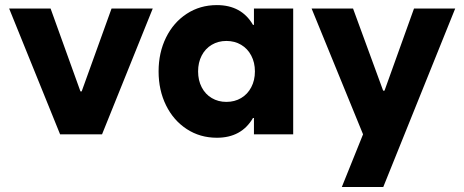

<svg xmlns="http://www.w3.org/2000/svg" viewBox="-20 -538 1860 769"><path d="M16.6 -503.9H182.6L302.2 -171.9H307.1L426.8 -503.9H591.8L388.7 0H220.7Z M1001 -252Q1001 -287.6 986.3 -315.4Q971.7 -343.3 945.8 -358.6Q919.9 -374 886.7 -374Q854 -374 828.1 -358.6Q802.2 -343.3 787.8 -315.4Q773.4 -287.6 773.4 -252Q773.4 -216.3 787.8 -188.5Q802.2 -160.6 828.1 -145.3Q854 -129.9 886.7 -129.9Q919.9 -129.9 945.8 -145.3Q971.7 -160.6 986.3 -188.5Q1001 -216.3 1001 -252ZM997.1 0V-65.4H993.2Q947.3 13.7 848.6 13.7Q781.2 13.7 728 -21Q674.8 -55.7 645 -116.2Q615.2 -176.8 615.2 -252Q615.2 -327.1 645 -387.7Q674.8 -448.2 728 -482.9Q781.2 -517.6 848.6 -517.6Q947.3 -517.6 993.2 -438.5H997.1V-503.9H1154.3V0Z M1228 -503.9H1394L1514.6 -174.8H1520L1638.2 -503.9H1803.2L1515.1 210.9H1349.1L1434.1 0Z"/></svg>

Font: Wanted Sans ExtraBold
Style: Regular
Weight: 800
Designer: Original Design by Kil Hyung-jin and Kang Hanbin, Wanted Lab, Inc; Hangeul from Source Han Sans by Jang Soo-young and Ka
Foundry: Wanted Lab, Inc.
Version: Version 1.003